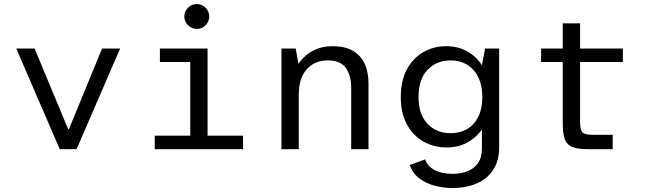

<svg xmlns="http://www.w3.org/2000/svg" viewBox="-20 -735 3200 946"><path d="M274.4 0 60.1 -496H150.4L315.7 -98.8H319.7L482.9 -496H571.9L357.3 0Z M742.5 0V-66.5H917.4V-429.5H767.8V-496H1002.7V-66.5H1177.6V0ZM949.5 -592.5Q924.6 -592.5 906.4 -610.7Q888.2 -628.8 888.2 -653.8Q888.2 -679.3 906.4 -697.1Q924.6 -715 949.5 -715Q975 -715 992.9 -697.1Q1010.7 -679.3 1010.7 -653.8Q1010.7 -628.8 992.9 -610.7Q975 -592.5 949.5 -592.5Z M1366.7 0V-496H1436.9L1450.6 -420.5Q1462.3 -438.9 1484.5 -459.2Q1506.7 -479.5 1540.6 -493.5Q1574.5 -507.4 1617.9 -507.4Q1680.4 -507.4 1719.5 -484.3Q1758.7 -461.3 1777.1 -419.9Q1795.6 -378.6 1795.6 -324.9V0H1710.3V-303.1Q1710.3 -363.3 1683.9 -400.4Q1657.6 -437.4 1594.7 -437.4Q1530.1 -437.4 1491 -393.4Q1452 -349.3 1452 -267.1V0Z M2208.1 191.4Q2164.3 191.4 2121.3 179.9Q2078.3 168.5 2045.6 143.6Q2012.9 118.8 1998.6 77.9L2074.5 50.5Q2085.6 83.7 2121 102.6Q2156.3 121.5 2210.4 121.5Q2250.4 121.5 2283 108.8Q2315.6 96.2 2335 68.6Q2354.4 41.1 2354.4 -2.5V-96.7Q2326.1 -56.7 2282 -32.6Q2237.8 -8.5 2180.2 -8.5Q2117.1 -8.5 2065.8 -37.9Q2014.5 -67.2 1984.6 -122.5Q1954.7 -177.8 1954.7 -255.7Q1954.7 -337.2 1984.6 -392.9Q2014.5 -448.7 2065.4 -478Q2116.3 -507.4 2178.5 -507.4Q2237.8 -507.4 2283.1 -481.3Q2328.3 -455.2 2354.4 -413.5L2370.1 -496H2439.4V-9Q2439.4 56.3 2410.5 101.1Q2381.6 145.9 2329.5 168.7Q2277.5 191.4 2208.1 191.4ZM2200.7 -78.8Q2247.3 -78.8 2282.3 -99.7Q2317.3 -120.6 2336.8 -160.1Q2356.4 -199.6 2356.4 -256.1Q2356.4 -341.6 2313.2 -389.5Q2270 -437.4 2200.7 -437.4Q2130.9 -437.4 2086.5 -391Q2042.1 -344.6 2042.1 -257.5Q2042.1 -171.1 2086.5 -124.9Q2130.9 -78.8 2200.7 -78.8Z M2876.9 0Q2830.2 0 2803 -9.6Q2775.7 -19.1 2764.3 -45.7Q2752.8 -72.2 2752.8 -123.6V-429.5H2646.2V-496H2752.8V-620H2838.1V-496H3048.8V-429.5H2838.1V-135.9Q2838.1 -95.4 2849.7 -83.1Q2861.3 -70.8 2896.2 -70.8H2998.8V0Z"/></svg>

Font: Atkinson Hyperlegible Mono ExtraLight
Style: Regular
Weight: 200
Monospace: yes
Designer: Elliott Scott, Megan Eiswerth, Linus Boman, Theodore Petrosky, Letters from Sweden
Foundry: Applied Design Works, Letters from Sweden
Version: Version 2.001